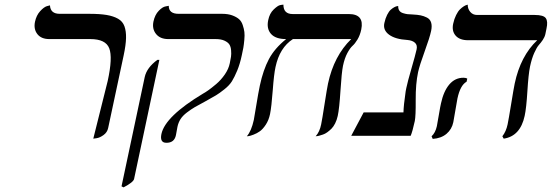

<svg xmlns="http://www.w3.org/2000/svg" viewBox="-20 -580 2357 820"><path d="M378.4 12.2 439.9 -233.9Q461.9 -334.5 446.5 -373.8Q431.2 -413.1 365.7 -413.1H190.9Q156.2 -413.1 139.6 -434.3Q123 -455.6 129.4 -486.8Q135.3 -514.6 151.4 -532.2Q167.5 -549.8 180.2 -553.7L193.4 -557.1Q195.3 -521 234.9 -521H360.8Q406.2 -521 435.3 -516.1Q464.4 -511.2 484.1 -500Q503.9 -488.8 511.5 -467.8Q519 -446.8 518.3 -417.5Q517.6 -388.2 508.3 -344.2L441.9 -33.2Q438 -14.6 422.1 -3.2Q406.2 8.3 392.1 10.3Z M507.8 220.2 499 215.8 598.1 -251Q606.9 -291 651.9 -324.2H660.6L552.7 184.1Q549.8 198.2 507.8 220.2ZM737.8 -38.1Q737.3 -35.6 735.1 -23.2Q732.9 -10.7 731.4 -2.9Q724.6 30.3 690.4 29.8Q661.6 29.8 669.4 -7.8Q685.5 -83 847.2 -180.2Q856.4 -185.1 869.9 -194.6Q883.3 -204.1 903.6 -221.2Q923.8 -238.3 940.2 -262Q956.5 -285.6 961.4 -310.1Q964.8 -326.7 966.6 -337.9Q968.3 -349.1 967 -364.7Q965.8 -380.4 959.7 -389.9Q953.6 -399.4 939 -406.2Q924.3 -413.1 901.4 -413.1H698.7Q664.1 -413.1 646.5 -434.8Q628.9 -456.5 635.3 -487.8Q641.6 -517.1 658 -533.9Q674.3 -550.8 687.5 -552.7L700.7 -555.2Q700.7 -521 742.7 -521H928.7Q953.6 -521 971.7 -514.4Q989.7 -507.8 1000.5 -498.5Q1011.2 -489.3 1016.6 -473.1Q1022 -457 1023.7 -443.4Q1025.4 -429.7 1023.4 -409.2Q1021.5 -388.7 1019.3 -376.2Q1017.1 -363.8 1012.7 -344.2Q1004.9 -307.1 993.2 -278.8Q981.4 -250.5 970.5 -232.9Q959.5 -215.3 938.2 -198.5Q917 -181.6 902.8 -173.1Q888.7 -164.6 858.4 -147.9Q828.1 -131.8 812.3 -122.6Q796.4 -113.3 778.3 -99.6Q760.3 -85.9 751 -71.3Q741.7 -56.6 737.8 -38.1Z M1444.8 -298.8Q1439 -270 1434.1 -192.9Q1429.2 -115.7 1422.4 -85Q1418.5 -67.4 1411.4 -53.2Q1404.3 -39.1 1395.8 -30.5Q1387.2 -22 1377.7 -15.1Q1368.2 -8.3 1359.4 -5.4Q1350.6 -2.4 1343.5 -0.5Q1336.4 1.5 1332 1.5L1328.1 2Q1345.2 -16.6 1351.6 -48.8Q1356 -69.8 1366.2 -136Q1376.5 -202.1 1380.9 -223.1Q1406.2 -341.3 1480 -413.1H1231Q1174.3 -376.5 1156.7 -293.9Q1149.9 -263.2 1144.8 -193.6Q1139.6 -124 1133.3 -92.8Q1127.9 -66.9 1115.2 -47.6Q1102.5 -28.3 1089.8 -19.3Q1077.1 -10.3 1062.7 -4.9Q1048.3 0.5 1042.5 1.2Q1036.6 2 1034.2 2Q1053.7 -20.5 1064 -67.9Q1066.4 -79.6 1074.7 -131.1Q1083 -182.6 1089.8 -214.8Q1104 -281.2 1128.4 -327.4Q1152.8 -373.5 1202.1 -413.1Q1156.7 -413.1 1137.2 -435.5Q1117.7 -458 1125.5 -494.1Q1131.3 -522.9 1148.9 -539.6Q1166.5 -556.2 1176 -558.1Q1185.5 -560.1 1190.4 -560.1Q1190.4 -520 1230 -520H1469.7Q1536.6 -520 1522.9 -454.1Q1517.6 -429.2 1506.8 -411.4Q1496.1 -393.6 1485.6 -384.3Q1475.1 -375 1463.4 -353.3Q1451.7 -331.5 1444.8 -298.8Z M1765.6 -272Q1754.9 -222.2 1755.4 -153.1Q1755.9 -84 1751.5 -63Q1741.7 -18.1 1733.9 0H1480L1533.2 -100.1H1703.1Q1704.1 -132.3 1711.4 -181.2Q1711.9 -188 1715.3 -204.1Q1720.7 -230.5 1737.3 -287.6Q1753.9 -344.7 1759.3 -369.1Q1763.2 -387.2 1752.4 -397.2Q1741.7 -407.2 1720.7 -409.2Q1668.5 -412.1 1641.6 -431.9Q1614.7 -451.7 1621.6 -481.9Q1626 -502 1633.5 -516.8Q1641.1 -531.7 1648.9 -538.6Q1656.7 -545.4 1664.1 -549.3Q1671.4 -553.2 1676.3 -553.7L1680.7 -554.2Q1680.2 -542.5 1685.3 -534.9Q1690.4 -527.3 1701.2 -523.9Q1711.9 -520.5 1720.5 -519.5Q1729 -518.6 1743.2 -518.1Q1763.2 -517.1 1776.6 -514.4Q1790 -511.7 1803.5 -504.9Q1816.9 -498 1821.3 -483.6Q1825.7 -469.2 1821.3 -448.2Q1815.4 -419.9 1793.7 -360.6Q1772 -301.3 1765.6 -272Z M1933.6 -159.2Q1931.6 -149.9 1924.8 -108.6Q1918 -67.4 1916 -58.1Q1909.7 -27.8 1887 -8.5Q1864.3 10.7 1828.1 13.2L1823.2 2Q1839.4 -12.7 1845.7 -41Q1847.7 -49.8 1854.2 -89.1Q1860.8 -128.4 1863.3 -138.2Q1874.5 -190.4 1898.9 -219.2Q1923.3 -248 1959.5 -248Q1969.7 -248 1975.6 -244.1L1972.7 -231Q1945.8 -216.3 1933.6 -159.2ZM2243.7 -295.9Q2236.8 -262.7 2232.4 -190.4Q2228 -118.2 2220.7 -85Q2202.1 1.5 2131.3 12.2L2125.5 2Q2141.6 -18.6 2147.9 -48.8Q2152.3 -69.8 2163.1 -136Q2173.8 -202.1 2178.2 -223.1Q2203.1 -340.8 2274.4 -408.2H1979.5Q1942.9 -408.2 1925.8 -428Q1908.7 -447.8 1915.5 -479Q1919.9 -499.5 1928 -515.6Q1936 -531.7 1944.3 -539.8Q1952.6 -547.9 1960.2 -552.7Q1967.8 -557.6 1972.7 -558.6L1977.5 -560.1Q1977.5 -542 1988.5 -529.1Q1999.5 -516.1 2017.6 -516.1H2263.7Q2301.3 -516.1 2311 -502.4Q2320.8 -488.8 2314 -458L2309.1 -434.1Q2306.2 -421.4 2298.1 -409.4Q2290 -397.5 2281.2 -387.7Q2272.5 -377.9 2261.7 -354Q2251 -330.1 2243.7 -295.9Z"/></svg>

Font: Linux Biolinum
Style: Italic
Weight: 400
Italic angle: -12°
Designer: Philipp H. Poll
Foundry: Philipp H. Poll
Version: Version 1.1.3 ; ttfautohint (v0.9)